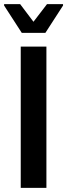

<svg xmlns="http://www.w3.org/2000/svg" viewBox="-29 -915 327 935"><path d="M72 0V-688H197V0ZM77 -755 -9 -888V-895H69L134 -809L200 -895H278V-888L192 -755Z"/></svg>

Font: Saira SemiCondensed SemiBold
Style: Regular
Weight: 600
Width: 4
Designer: Hector Gatti with collaboration of the Omnibus-Type team
Foundry: Omnibus-Type
Version: Version 1.101